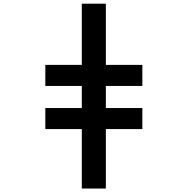

<svg xmlns="http://www.w3.org/2000/svg" viewBox="-20 -831 1040 1069"><path d="M232.4 -112.3V-229.5H435.5V-352.5H232.4V-469.7H435.5V-810.5H569.3V-469.7H772.5V-352.5H569.3V-229.5H772.5V-112.3H569.3V218.8H435.5V-112.3Z"/></svg>

Font: Gen Shin Gothic Monospace Bold
Style: Bold
Weight: 700
Designer: [Source Han Sans]
Ryoko NISHIZUKA  (kana & ideographs); Paul D. Hunt (Latin, Greek & Cyrillic); Wenlong ZHANG  (bopomofo
Version: Version 1.002.20150607